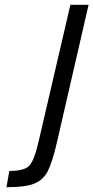

<svg xmlns="http://www.w3.org/2000/svg" viewBox="-20 -712 390 802"><path d="M350 -692 218 -118Q198 -32 179 4Q160 40 123 55Q86 70 7 70L19 2Q81 2 102 -19.5Q123 -41 142 -124L274 -692Z"/></svg>

Font: TitilliumWebItalic
Style: Italic
Weight: 400
Italic angle: -13°
Version: Version 1.001;PS 57.000;hotconv 1.0.70;makeotf.lib2.5.55311